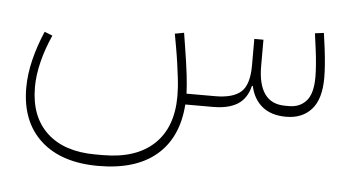

<svg xmlns="http://www.w3.org/2000/svg" viewBox="-43 -361 1211 670"><g transform="rotate(5 563.0 -25.5)"><path d="M960 12Q908 12 876.5 -13.5Q845 -39 835 -85H832Q821 -40 789 -20Q757 0 703 0H606Q598 116 525.5 178Q453 240 322 240Q192 240 120 174Q48 108 48 -10Q48 -57 60.5 -108Q73 -159 95 -210L123 -199Q101 -150 89.5 -103Q78 -56 78 -15Q78 88 138.5 144.5Q199 201 309 201H335Q451 201 513.5 142Q576 83 576 -26Q576 -41 575 -57Q574 -73 571.5 -93.5Q569 -114 565.5 -139.5Q562 -165 556 -199L548 -243L580 -249L587 -205Q597 -143 601.5 -104.5Q606 -66 607 -38H707Q770 -38 798 -63.5Q826 -89 826 -156V-249H858V-156Q858 -93 881.5 -59.5Q905 -26 954 -26H967Q1005 -26 1027.5 -51.5Q1050 -77 1050 -135Q1050 -152 1048 -179Q1046 -206 1042 -235L1035 -287L1066 -291L1073 -240Q1077 -209 1079 -181.5Q1081 -154 1081 -135Q1081 -60 1048.5 -24Q1016 12 960 12Z"/></g></svg>

Font: IBM Plex Sans Arabic ExtLt
Style: Regular
Weight: 200
Designer: Mike Abbink, Paul van der Laan, Pieter van Rosmalen, Wael Morcos, Khajak Apelian
Foundry: Bold Monday
Version: Version 1.2